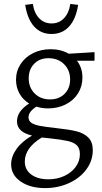

<svg xmlns="http://www.w3.org/2000/svg" viewBox="-20 -674 523 983"><path d="M37 167Q37 128 64 89.5Q91 51 144 20Q67 2 67 -52Q67 -79 82.5 -101.5Q98 -124 129 -144Q97 -164 79.5 -195.5Q62 -227 62 -266Q62 -310 85.5 -346Q109 -382 149.5 -402Q190 -422 239 -422Q292 -422 332 -399L464 -407V-363H374Q402 -327 402 -277Q402 -232 379.5 -196Q357 -160 316.5 -139.5Q276 -119 226 -119Q195 -119 166 -128Q126 -102 126 -74Q126 -55 141 -45Q156 -35 185 -29.5Q214 -24 269 -18Q335 -11 372.5 -1.5Q410 8 432.5 30.5Q455 53 455 95Q455 149 422 193.5Q389 238 333 263.5Q277 289 211 289Q135 289 86 255.5Q37 222 37 167ZM339 -267Q339 -315 308 -345.5Q277 -376 228 -376Q183 -376 155 -347.5Q127 -319 127 -273Q127 -226 157.5 -195.5Q188 -165 236 -165Q282 -165 310.5 -193.5Q339 -222 339 -267ZM109 -649 148 -654Q155 -607 180.5 -580.5Q206 -554 244 -554Q282 -554 307.5 -580.5Q333 -607 340 -654L380 -649Q369 -577 334 -538.5Q299 -500 244 -500Q189 -500 154.5 -538.5Q120 -577 109 -649ZM228 244Q272 244 309 227Q346 210 367.5 180.5Q389 151 389 116Q389 85 373.5 70Q358 55 327.5 48Q297 41 233 34L194 30Q107 83 107 153Q107 195 140 219.5Q173 244 228 244Z"/></svg>

Font: LXGW Bright GB
Style: Regular
Weight: 400
Designer: Christian Thalmann (Catharsis Fonts)
Foundry: LXGW / Christian Thalmann (Catharsis Fonts) / Fontworks Inc.
Version: Version 5.510